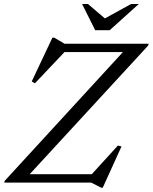

<svg xmlns="http://www.w3.org/2000/svg" viewBox="-36 -892 746 938"><path d="M690.5 -678.5 687.5 -669 99.5 -30.5 93.5 -41H412.5L540 -181L557.5 -176.5L466 25H458.5L409.5 0H-15.5L-12.5 -9L574 -648L589 -637.5H279L134.5 -485L119 -494L220 -708H229L279 -678.5ZM642 -872.5 500 -744.5H429L365 -872.5H393.5L483 -796.5H466.5L604.5 -872.5Z"/></svg>

Font: Newsreader 28pt
Style: Italic
Weight: 400
Italic angle: -17°
Version: Version 1.003